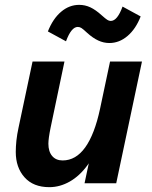

<svg xmlns="http://www.w3.org/2000/svg" viewBox="-20 -758 627 794"><path d="M460.6 0H329.6L362.9 -156.8L390.2 -182Q374.2 -119.2 341.8 -74.9Q309.4 -30.5 268.5 -7.2Q227.6 16 183.9 16Q117.9 16 81.6 -24.6Q45.2 -65.1 45.2 -129.7Q45.2 -151 47.8 -176.5Q50.5 -201.9 56.8 -230.8L114.6 -503.5H246.6L189.4 -230.8Q180.1 -185.5 180.1 -163.6Q180.1 -131.3 195.7 -112.9Q211.3 -94.5 239 -94.5Q293.7 -94.5 332.5 -148.6Q371.2 -202.7 393.7 -307.9L435.1 -503.5H567.1ZM307.5 -737.9Q331.7 -737.9 353.6 -727.7Q375.5 -717.4 400 -695.2Q416.1 -680.8 423.5 -676.1Q430.8 -671.4 437.8 -671.4Q451.8 -671.4 464 -686.5Q476.2 -701.5 486.8 -730.8L561.7 -690Q541.5 -638.2 507.4 -609.2Q473.3 -580.1 432.3 -580.1Q408.4 -580.1 386.2 -590.5Q363.9 -600.8 340.1 -622.4Q324 -637.5 316.9 -642Q309.9 -646.6 301.5 -646.6Q274.9 -646.6 252.9 -587.2L178 -628Q198.9 -680.8 232.7 -709.3Q266.4 -737.9 307.5 -737.9Z"/></svg>

Font: Wix Madefor Text
Style: Italic
Weight: 400
Italic angle: -12°
Designer: Dalton Maag Ltd
Foundry: Dalton Maag Ltd
Version: Version 3.100